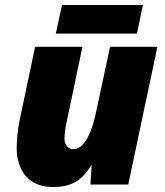

<svg xmlns="http://www.w3.org/2000/svg" viewBox="-20 -741 662 771"><path d="M204 -606H530L554 -721H229ZM193 10C263 10 309 -14 345 -76H348L343 0H495L612 -553H422L364 -283C343 -185 308 -142 276 -142C256 -142 239 -156 239 -183C239 -207 244 -236 248 -253L311 -553H121L59 -259C52 -224 47 -184 47 -147C47 -62 90 10 193 10Z"/></svg>

Font: Noto Sans UI Black
Style: Italic
Weight: 900
Italic angle: -372°
Designer: Monotype Design Team
Foundry: Monotype Imaging Inc.
Version: Version 1.901